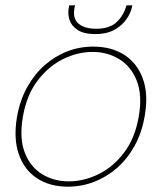

<svg xmlns="http://www.w3.org/2000/svg" viewBox="-20 -689 608 721"><path d="M235 12Q167 12 119 -19.5Q71 -51 50.5 -110Q30 -169 44 -251Q55 -313 82 -361.5Q109 -410 147.5 -444Q186 -478 232.5 -496Q279 -514 330 -514Q399 -514 447.5 -482.5Q496 -451 517 -392Q538 -333 523 -251Q512 -189 485 -140.5Q458 -92 419 -58Q380 -24 333 -6Q286 12 235 12ZM238 -8Q295 -8 350 -35Q405 -62 446 -116Q487 -170 501 -251Q515 -332 493.5 -386Q472 -440 427.5 -467Q383 -494 328 -494Q271 -494 216.5 -467Q162 -440 121 -386Q80 -332 66 -251Q52 -170 73 -116Q94 -62 138 -35Q182 -8 238 -8ZM338 -561Q295 -561 271.5 -576.5Q248 -592 241 -614.5Q234 -637 238 -659L240 -669H262Q250 -624 272.5 -602.5Q295 -581 342 -581Q391 -581 417.5 -605.5Q444 -630 455 -669H477L475 -660Q470 -638 453.5 -615Q437 -592 408.5 -576.5Q380 -561 338 -561Z"/></svg>

Font: DM Sans 16pt Thin
Style: Italic
Weight: 250
Italic angle: -10°
Version: Version 4.004;gftools[0.9.30]